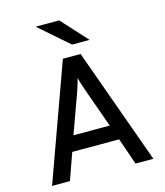

<svg xmlns="http://www.w3.org/2000/svg" viewBox="-132 -1021 960 1120"><g transform="rotate(-15 348.0 -461.0)"><path d="M545.9 0 490.2 -161.1H207L149.9 0H42L294.9 -700.2H401.9L653.8 0ZM373 -491.2Q367.2 -507.8 360.1 -529.8Q353 -551.8 349.1 -569.8Q344.2 -551.8 337.6 -530Q331.1 -508.3 325.2 -491.2L238.8 -252.9H458ZM368.2 -766.1 189.9 -921.9H332L474.1 -766.1Z"/></g></svg>

Font: Overpass
Style: Regular
Weight: 400
Designer: Delve Withrington
Foundry: Delve Fonts
Version: Version 1.001